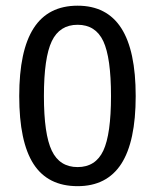

<svg xmlns="http://www.w3.org/2000/svg" viewBox="-20 -636 540 668"><path d="M366.2 -301.8Q366.2 -435.5 339.4 -492.7Q312.5 -549.8 250 -549.8Q187.5 -549.8 160.2 -492.7Q132.8 -435.5 132.8 -301.8Q132.8 -168.9 160.2 -111.8Q187.5 -54.7 250 -54.7Q312.5 -54.7 339.4 -111.8Q366.2 -168.9 366.2 -301.8ZM452.1 -301.8Q452.1 -143.6 401.9 -65.9Q351.6 11.7 250 11.7Q146.5 11.7 96.7 -65.4Q46.9 -142.6 46.9 -301.8Q46.9 -460 97.2 -538.1Q147.5 -616.2 250 -616.2Q351.6 -616.2 401.9 -538.1Q452.1 -460 452.1 -301.8Z"/></svg>

Font: BabelStone Shapes
Style: Regular
Weight: 400
Designer: Andrew West
Foundry: BabelStone
Version: Version 15.0.0 September 13, 2022